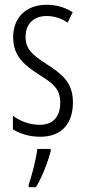

<svg xmlns="http://www.w3.org/2000/svg" viewBox="-20 -562 357 803"><path d="M285 -134C285 -218 239 -252 175 -294C114 -333 87 -357 87 -408C87 -463 122 -495 175 -495C206 -495 238 -485 263 -467L284 -511C253 -531 216 -542 175 -542C86 -542 35 -485 35 -407C35 -327 81 -290 146 -248C204 -212 232 -189 232 -133C232 -74 202 -40 146 -40C104 -40 62 -56 34 -78V-21C60 -5 99 10 148 10C237 10 285 -44 285 -134ZM192 61H136C132 101 112 175 100 211V221H130C156 179 179 119 192 71Z"/></svg>

Font: Noto Sans Display Condensed Light
Style: Regular
Weight: 300
Width: 3
Designer: Monotype Design Team
Foundry: Monotype Imaging Inc.
Version: Version 1.900